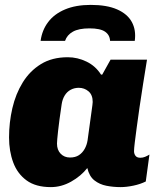

<svg xmlns="http://www.w3.org/2000/svg" viewBox="-20 -755 668 785"><path d="M188 10Q126 10 88.5 -17.5Q51 -45 34 -91Q17 -137 17 -193Q17 -254 30.5 -312.5Q44 -371 73 -418Q102 -465 147.5 -493Q193 -521 257 -521Q297 -521 334 -503Q371 -485 393 -450H398L432 -511H581Q573 -461 565 -411.5Q557 -362 550.5 -316.5Q544 -271 539 -234Q534 -197 531 -172Q528 -147 528 -137Q528 -126 534 -118Q540 -110 554 -110Q564 -110 573.5 -114Q583 -118 591 -123L576 -13Q554 -2 525.5 4Q497 10 473 10Q443 10 415 4.5Q387 -1 366 -17.5Q345 -34 337 -68Q311 -35 271 -12.5Q231 10 188 10ZM266 -111Q288 -111 302.5 -120.5Q317 -130 326 -146Q335 -162 338 -181Q349 -263 354 -297.5Q359 -332 359 -338Q359 -367 342 -381.5Q325 -396 302 -396Q284 -396 269 -388Q254 -380 244.5 -364.5Q235 -349 232 -328Q222 -261 217.5 -220Q213 -179 213 -168Q213 -142 228 -126.5Q243 -111 266 -111ZM146 -588Q152 -632 177 -665Q202 -698 246 -716.5Q290 -735 351 -735Q417 -735 459 -716.5Q501 -698 519 -665Q537 -632 531 -588H430Q429 -612 409.5 -625.5Q390 -639 346 -639Q302 -639 278 -625.5Q254 -612 246 -588Z"/></svg>

Font: Chivo Medium Black
Style: Italic
Weight: 900
Italic angle: -8.05°
Version: Version 2.002